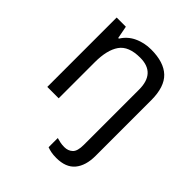

<svg xmlns="http://www.w3.org/2000/svg" viewBox="-216 -678 1049 1049"><g transform="rotate(45 309.0 -153.0)"><path d="M394 240Q370 240 353 236.5Q336 233 323 228V157Q337 161 351 164Q365 167 383 167Q412 167 431 149.5Q450 132 450 83V-344Q450 -472 331 -472Q242 -472 207.5 -422.5Q173 -373 173 -279V0H85V-536H156L170 -463H175Q201 -505 245.5 -525.5Q290 -546 342 -546Q440 -546 489 -499.5Q538 -453 538 -350V80Q538 155 503 197.5Q468 240 394 240Z"/></g></svg>

Font: Noto Sans Tamil Supplement
Style: Regular
Weight: 400
Designer: Ek Type
Foundry: Ek Type
Version: Version 2.001; ttfautohint (v1.8.4.7-5d5b)